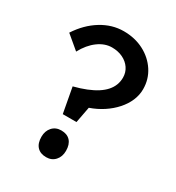

<svg xmlns="http://www.w3.org/2000/svg" viewBox="-173 -816 857 934"><g transform="rotate(30 255.5 -349.0)"><path d="M193 -211 167 -352Q206 -362 237 -374.5Q268 -387 290.5 -401.5Q313 -416 328 -433Q343 -450 350.5 -469.5Q358 -489 358 -511Q358 -540 342.5 -563Q327 -586 300 -599Q273 -612 239 -612Q199 -612 161.5 -584.5Q124 -557 97 -507L22 -570Q65 -636 124.5 -672.5Q184 -709 249 -709Q312 -709 362 -683Q412 -657 441.5 -612Q471 -567 471 -511Q471 -478 457.5 -446.5Q444 -415 419 -387Q394 -359 360.5 -337Q327 -315 287 -301L270 -211ZM158 -64Q158 -97 177 -118Q196 -139 227 -139Q260 -139 278 -119.5Q296 -100 296 -64Q296 -31 277 -10Q258 11 227 11Q194 11 176 -8.5Q158 -28 158 -64Z"/></g></svg>

Font: Lexend Medium
Style: Regular
Weight: 500
Designer: Bonnie Shaver-Troup, Thomas Jockin
Foundry: Lexend
Version: Version 1.005